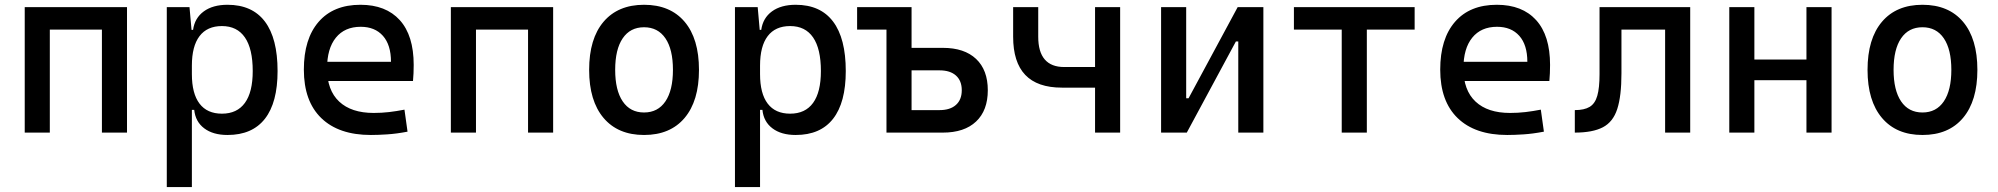

<svg xmlns="http://www.w3.org/2000/svg" viewBox="-20 -547 8243 792"><path d="M400.4 0V-517.6H503.9V0ZM82 0V-517.6H185.5V0ZM112.3 -424.8V-517.6H488.8V-424.8Z M668 224.6V-517.6H761.7L771.5 -408.2V224.6ZM918.5 9.8Q858.9 9.8 822.5 -17.6Q786.1 -44.9 781.2 -93.8H736.3L771.5 -241.2Q771.5 -161.1 803 -119.6Q834.5 -78.1 895.5 -78.1Q958 -78.1 990.2 -122.6Q1022.5 -167 1022.5 -253.9Q1022.5 -345.7 990.2 -392.6Q958 -439.5 895.5 -439.5Q834.5 -439.5 803 -397.9Q771.5 -356.4 771.5 -276.4L736.3 -423.8H776.4Q783.2 -472.7 820.6 -500Q857.9 -527.3 918.5 -527.3Q1020.5 -527.3 1072.8 -458Q1125 -388.7 1125 -253.9Q1125 -124 1072.8 -57.1Q1020.5 9.8 918.5 9.8Z M1509.8 9.8Q1377.4 9.8 1305.4 -59.8Q1233.4 -129.4 1233.4 -259.8Q1233.4 -386.7 1294.4 -457Q1355.5 -527.3 1466.8 -527.3Q1571.8 -527.3 1629.2 -463.9Q1686.5 -400.4 1686.5 -279.3Q1686.5 -243.7 1683.6 -212.9H1320.3V-292H1592.8Q1592.8 -361.8 1559.6 -399.2Q1526.4 -436.5 1467.8 -436.5Q1401.9 -436.5 1365.5 -391.6Q1329.1 -346.7 1329.1 -264.6Q1329.1 -174.8 1379.2 -127.9Q1429.2 -81.1 1521.5 -81.1Q1553.7 -81.1 1585 -84.7Q1616.2 -88.4 1648.4 -94.7L1661.1 -3.9Q1615.2 4.9 1577.1 7.3Q1539.1 9.8 1509.8 9.8Z M2158.2 0V-517.6H2261.7V0ZM1839.8 0V-517.6H1943.4V0ZM1870.1 -424.8V-517.6H2246.6V-424.8Z M2636.7 9.8Q2529.3 9.8 2469.7 -60.5Q2410.2 -130.9 2410.2 -258.8Q2410.2 -387.2 2469.7 -457.3Q2529.3 -527.3 2636.7 -527.3Q2744.6 -527.3 2804 -457.3Q2863.3 -387.2 2863.3 -258.8Q2863.3 -130.9 2804 -60.5Q2744.6 9.8 2636.7 9.8ZM2636.7 -83Q2693.8 -83 2724.9 -128.9Q2755.9 -174.8 2755.9 -258.8Q2755.9 -343.3 2724.9 -388.9Q2693.8 -434.6 2636.7 -434.6Q2579.6 -434.6 2548.6 -388.9Q2517.6 -343.3 2517.6 -258.8Q2517.6 -174.8 2548.6 -128.9Q2579.6 -83 2636.7 -83Z M3011.7 224.6V-517.6H3105.5L3115.2 -408.2V224.6ZM3262.2 9.8Q3202.6 9.8 3166.3 -17.6Q3129.9 -44.9 3125 -93.8H3080.1L3115.2 -241.2Q3115.2 -161.1 3146.7 -119.6Q3178.2 -78.1 3239.3 -78.1Q3301.8 -78.1 3334 -122.6Q3366.2 -167 3366.2 -253.9Q3366.2 -345.7 3334 -392.6Q3301.8 -439.5 3239.3 -439.5Q3178.2 -439.5 3146.7 -397.9Q3115.2 -356.4 3115.2 -276.4L3080.1 -423.8H3120.1Q3127 -472.7 3164.3 -500Q3201.7 -527.3 3262.2 -527.3Q3364.3 -527.3 3416.5 -458Q3468.8 -388.7 3468.8 -253.9Q3468.8 -124 3416.5 -57.1Q3364.3 9.8 3262.2 9.8Z M3733.4 0V-92.8H3855.5Q3899.4 -92.8 3923.3 -114.3Q3947.3 -135.7 3947.3 -174.8Q3947.3 -213.9 3923.3 -235.4Q3899.4 -256.8 3855.5 -256.8H3723.6V-349.6H3869.1Q3958 -349.6 4006.3 -304Q4054.7 -258.3 4054.7 -174.8Q4054.7 -91.3 4006.3 -45.7Q3958 0 3869.1 0ZM3636.7 0V-517.6H3740.2V0ZM3515.6 -424.8V-517.6H3688V-424.8Z M4360.4 -185.5Q4259.3 -185.5 4209.2 -238Q4159.2 -290.5 4159.2 -395.5V-517.6H4262.7V-395.5Q4262.7 -333 4289.6 -301.8Q4316.4 -270.5 4370.1 -270.5H4525.4V-185.5ZM4497.1 0V-517.6H4600.6V0Z M4837.9 0V-141.6H4882.8L5085.4 -517.6H5119.6V-376H5078.1L4875.5 0ZM4769.5 0V-517.6H4873V0ZM5087.9 0V-517.6H5191.4V0Z M5514.6 0V-517.6H5618.2V0ZM5317.4 -424.8V-517.6H5815.4V-424.8Z M6197.3 9.8Q6064.9 9.8 5992.9 -59.8Q5920.9 -129.4 5920.9 -259.8Q5920.9 -386.7 5981.9 -457Q6043 -527.3 6154.3 -527.3Q6259.3 -527.3 6316.7 -463.9Q6374 -400.4 6374 -279.3Q6374 -243.7 6371.1 -212.9H6007.8V-292H6280.3Q6280.3 -361.8 6247.1 -399.2Q6213.9 -436.5 6155.3 -436.5Q6089.4 -436.5 6053 -391.6Q6016.6 -346.7 6016.6 -264.6Q6016.6 -174.8 6066.7 -127.9Q6116.7 -81.1 6209 -81.1Q6241.2 -81.1 6272.5 -84.7Q6303.7 -88.4 6335.9 -94.7L6348.6 -3.9Q6302.7 4.9 6264.6 7.3Q6226.6 9.8 6197.3 9.8Z M6476.1 0V-92.8Q6515.1 -92.8 6537.4 -106.2Q6559.6 -119.6 6568.8 -151.9Q6578.1 -184.1 6578.1 -241.2V-517.6H6668.5V-244.6Q6668.5 -150.4 6651.1 -97.2Q6633.8 -43.9 6591.8 -22Q6549.8 0 6476.1 0ZM6848.6 0V-517.6H6952.1V0ZM6603.5 -424.8V-517.6H6934.1V-424.8Z M7431.6 0V-517.6H7535.2V0ZM7113.3 0V-517.6H7216.8V0ZM7143.6 -216.3V-301.3H7520V-216.3Z M7910.2 9.8Q7802.7 9.8 7743.2 -60.5Q7683.6 -130.9 7683.6 -258.8Q7683.6 -387.2 7743.2 -457.3Q7802.7 -527.3 7910.2 -527.3Q8018.1 -527.3 8077.4 -457.3Q8136.7 -387.2 8136.7 -258.8Q8136.7 -130.9 8077.4 -60.5Q8018.1 9.8 7910.2 9.8ZM7910.2 -83Q7967.3 -83 7998.3 -128.9Q8029.3 -174.8 8029.3 -258.8Q8029.3 -343.3 7998.3 -388.9Q7967.3 -434.6 7910.2 -434.6Q7853 -434.6 7822 -388.9Q7791 -343.3 7791 -258.8Q7791 -174.8 7822 -128.9Q7853 -83 7910.2 -83Z"/></svg>

Font: Cascadia Mono
Style: Regular
Weight: 400
Monospace: yes
Designer: Aaron Bell
Foundry: Saja Typeworks
Version: Version 2404.023